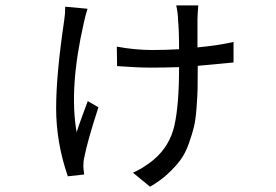

<svg xmlns="http://www.w3.org/2000/svg" viewBox="-20 -618 1040 723"><path d="M225.6 -592.8 309.6 -585Q300.8 -557.6 295.9 -533.2Q239.3 -286.1 268.6 -120.1Q274.4 -139.6 290.5 -183.1Q306.6 -226.6 310.5 -237.3L350.6 -213.9Q308.6 -85 297.9 -27.3Q293.9 -12.7 293.9 6.8Q293.9 15.6 296.9 39.1L235.4 45.9Q191.4 -81.1 191.4 -210.9Q191.4 -336.9 221.7 -541Q225.6 -565.4 225.6 -592.8ZM859.4 -460V-382.8Q758.8 -373 724.6 -370.1V-364.3Q724.6 -311.5 724.1 -285.2Q723.6 -258.8 720.2 -212.9Q716.8 -167 710.4 -140.6Q704.1 -114.3 690.9 -77.1Q677.7 -40 659.2 -15.1Q640.6 9.8 611.8 36.6Q583 63.5 544.9 85L480.5 32.2Q517.6 16.6 557.6 -15.6Q619.1 -67.4 636.7 -145Q654.3 -222.7 654.3 -364.3V-365.2Q589.8 -363.3 550.8 -363.3Q497.1 -363.3 420.9 -369.1L419.9 -442.4Q488.3 -429.7 552.7 -429.7Q604.5 -429.7 654.3 -432.6Q654.3 -505.9 650.4 -543.9Q650.4 -566.4 643.6 -597.7H726.6Q725.6 -586.9 724.6 -567.9Q723.6 -548.8 723.6 -545.9V-439.5Q803.7 -447.3 859.4 -460Z"/></svg>

Font: Nasu
Style: Regular
Weight: 400
Designer: Ryoko NISHIZUKA (kana &amp; ideographs); Paul D. Hunt (Latin, Greek &amp; Cyrillic); Wenlong ZHANG (bopomofo); Sandoll C
Version: Version 2014.1215